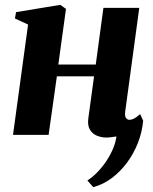

<svg xmlns="http://www.w3.org/2000/svg" viewBox="-20 -555 630 790"><path d="M495 -94.5Q493 -76 498.8 -69Q504.5 -62 512.5 -62Q521.5 -62 531.5 -67Q541.5 -72 556.5 -85.5L569 -58.5Q565 -12 547.8 32.2Q530.5 76.5 502.8 114Q475 151.5 439.5 178Q404 204.5 363.5 215L339.5 187.5Q361 174 381 153.2Q401 132.5 417.5 107.8Q434 83 445 57Q456 31 459 6.5Q455 7 441.2 9Q427.5 11 418.5 11Q397 11 378.5 3.2Q360 -4.5 349.8 -21.8Q339.5 -39 343.5 -68.5L367 -241H214L180 0H33.5L95.5 -454L41.5 -479L46 -505L228 -535L251.5 -518.5L220 -289.5H374L405.5 -522.5H553Z"/></svg>

Font: Merriweather 96pt ExtraBold
Style: Italic
Weight: 800
Italic angle: -7.8°
Version: Version 2.101